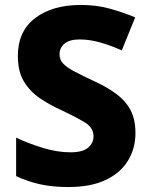

<svg xmlns="http://www.w3.org/2000/svg" viewBox="-20 -744 603 774"><path d="M526 -207Q526 -146 496 -96.5Q466 -47 406 -18.5Q346 10 255 10Q192 10 142 -1Q92 -12 45 -34V-189Q99 -164 155.5 -147Q212 -130 264 -130Q313 -130 335 -148.5Q357 -167 357 -195Q357 -229 322 -250.5Q287 -272 223 -302Q181 -321 141.5 -347.5Q102 -374 77 -414.5Q52 -455 52 -518Q52 -618 121.5 -671Q191 -724 306 -724Q368 -724 421 -709.5Q474 -695 525 -674L471 -541Q423 -562 381.5 -573.5Q340 -585 301 -585Q260 -585 240 -568Q220 -551 220 -525Q220 -504 234 -488.5Q248 -473 278 -457Q308 -441 357 -418Q410 -394 448 -366Q486 -338 506 -300.5Q526 -263 526 -207Z"/></svg>

Font: Noto Sans Gujarati ExtraBold
Style: Regular
Weight: 800
Designer: Jelle Bosma - Monotype Design Team, Universal Thirst
Foundry: Monotype Imaging Inc.
Version: Version 2.106; ttfautohint (v1.8.4.7-5d5b)